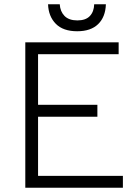

<svg xmlns="http://www.w3.org/2000/svg" viewBox="-20 -883 639 903"><path d="M99 -684H538V-628H159V-390H438V-334H159V-56H558V0H99ZM206 -863H261Q263 -829 283.5 -808Q304 -787 344 -787Q383 -787 402.5 -807.5Q422 -828 423 -863H478Q476 -803 441.5 -769.5Q407 -736 343 -736Q277 -736 242.5 -771Q208 -806 206 -863Z"/></svg>

Font: Bellota Text
Style: Regular
Weight: 400
Designer: Kemie Guaida
Foundry: Kemie Guaida
Version: Version 4.001